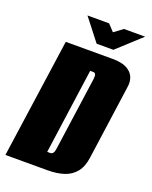

<svg xmlns="http://www.w3.org/2000/svg" viewBox="-149 -817 707 894"><g transform="rotate(20 204.0 -370.5)"><path d="M-10 0 74 -591H306Q350 -591 375.5 -578Q401 -565 411 -542.5Q421 -520 416 -490L365 -125Q359 -78 337 -50.5Q315 -23 280 -11.5Q245 0 198 0ZM168 -80H183Q191 -80 196.5 -86.5Q202 -93 204 -110L255 -473Q257 -490 253.5 -496.5Q250 -503 242 -503H227ZM212 -632 127 -741H234L265 -708L308 -740H413L295 -632Z"/></g></svg>

Font: Alumni Sans Thin Black
Style: Italic
Weight: 900
Italic angle: -8°
Version: Version 1.016